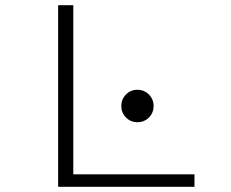

<svg xmlns="http://www.w3.org/2000/svg" viewBox="-20 -720 890 740"><path d="M262.5 -48H729.5V0H204V-700H262.5ZM509.5 -249Q483.5 -249 465.5 -267.2Q447.5 -285.5 447.5 -311.5Q447.5 -337.5 465.5 -355.8Q483.5 -374 509.5 -374Q535.5 -374 553.8 -355.8Q572 -337.5 572 -311.5Q572 -285 554 -267Q536 -249 509.5 -249Z"/></svg>

Font: League Mono Wide UltraLight
Style: Regular
Weight: 200
Width: 8
Designer: Tyler Finck
Foundry: The League of Moveable Type / Tyler Finck
Version: Version 2.210